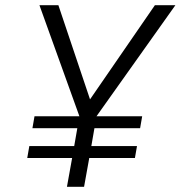

<svg xmlns="http://www.w3.org/2000/svg" viewBox="-20 -720 696 740"><path d="M352 -272H528L520 -226H344L332 -157H508L500 -111H324L304 0H238L258 -111H85L93 -157H266L278 -226H105L113 -272H286L132 -700H205L327 -337L577 -700H656Z"/></svg>

Font: Niramit Light
Style: Italic
Weight: 300
Italic angle: -10°
Designer: Katatrad Aksorn Co.,Ltd.
Foundry: Cadson Demak Co.,Ltd.
Version: Version 1.000; ttfautohint (v1.6)